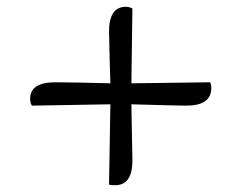

<svg xmlns="http://www.w3.org/2000/svg" viewBox="-20 -682 714 567"><path d="M530 -370Q508 -370 368 -374L371 -208Q371 -135 320 -135Q306 -135 302 -137L306 -374L74 -370Q69 -380 69 -390Q69 -439 143 -439Q192 -439 306 -436Q304 -490 302 -589Q302 -662 352 -662Q361 -662 371 -657L368 -436L600 -439Q604 -435 604 -422Q604 -370 530 -370Z"/></svg>

Font: Laila
Style: Regular
Weight: 400
Designer: Hitesh Malaviya
Foundry: Indian Type Foundry
Version: Version 1.302;PS 1.0;hotconv 1.0.78;makeotf.lib2.5.61930; tt